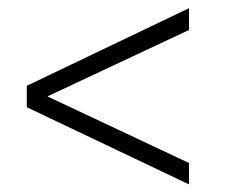

<svg xmlns="http://www.w3.org/2000/svg" viewBox="-20 -574 576 480"><path d="M452.5 -113 47 -306V-359.5L452.5 -553.5V-499L98.5 -333L452.5 -166.5Z"/></svg>

Font: League Spartan Thin Light
Style: Regular
Weight: 300
Version: Version 2.002